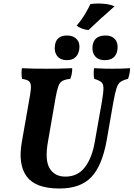

<svg xmlns="http://www.w3.org/2000/svg" viewBox="-20 -1069 764 1098"><path d="M320 9Q183 9 132.5 -60Q82 -129 105 -258L152 -526Q158 -561 156.5 -579.5Q155 -598 143.5 -606Q132 -614 106 -618Q101 -646 105 -679Q141 -677 174 -676.5Q207 -676 246 -676Q282 -676 317.5 -676.5Q353 -677 393 -679Q393 -663 390.5 -648Q388 -633 382 -618Q353 -615 337.5 -606.5Q322 -598 314 -576.5Q306 -555 298 -511L255 -263Q235 -155 263.5 -107Q292 -59 354 -59Q424 -59 465 -112Q506 -165 522 -257L564 -495Q572 -543 571.5 -566.5Q571 -590 558.5 -600Q546 -610 519 -618Q513 -647 518 -679Q550 -677 576 -676.5Q602 -676 621 -676Q650 -676 671.5 -676.5Q693 -677 724 -679Q723 -646 712 -618Q684 -611 669.5 -601Q655 -591 646.5 -565Q638 -539 628 -484L590 -266Q564 -121 502 -56Q440 9 320 9ZM362 -725Q326 -725 307.5 -748Q289 -771 294 -808Q301 -866 364 -866Q400 -866 419.5 -844Q439 -822 433 -785Q422 -725 362 -725ZM579 -725Q543 -725 524.5 -746.5Q506 -768 509 -803Q515 -866 584 -866Q619 -866 637.5 -845Q656 -824 652 -787Q644 -725 579 -725ZM486 -897Q448 -901 418 -922Q445 -953 466.5 -989Q488 -1025 497 -1046Q508 -1047 519 -1048Q530 -1049 540 -1049Q600 -1049 635 -1033Q594 -997 555 -961.5Q516 -926 486 -897Z"/></svg>

Font: Vollkorn
Style: Bold Italic
Weight: 700
Italic angle: -11°
Designer: Friedrich Althausen
Foundry: Friedrich Althausen
Version: Version 5.000; ttfautohint (v1.8.3)